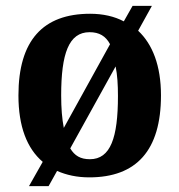

<svg xmlns="http://www.w3.org/2000/svg" viewBox="-20 -596 613 656"><path d="M126 -43 79 40H146L175 -12C207 2 243 10 285 10C446 10 530 -82 530 -270C530 -372 501 -445 452 -491L499 -576H433L403 -523C371 -540 332 -549 288 -549C127 -549 43 -458 43 -270C43 -164 72 -89 126 -43ZM356 -445 198 -159C192 -190 189 -226 189 -270C189 -413 215 -486 286 -486C319 -486 341 -473 356 -445ZM287 -52C255 -52 235 -64 220 -89L375 -369C381 -340 383 -306 383 -268C383 -126 358 -52 287 -52Z"/></svg>

Font: Noto Serif Georgian SemiCondensed Bold
Style: Regular
Weight: 700
Width: 4
Designer: Monotype Design Team, Akaki Razmadze
Foundry: Google LLC
Version: Version 2.003